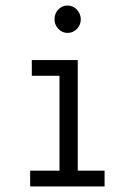

<svg xmlns="http://www.w3.org/2000/svg" viewBox="-20 -674 490 694"><path d="M89 0V-57H195V-400H95V-457H261V-57H358V0ZM224 -555Q205 -555 191 -569.5Q177 -584 177 -604Q177 -625 190.5 -639.5Q204 -654 224 -654Q244 -654 258 -639Q272 -624 272 -604Q272 -584 258 -569.5Q244 -555 224 -555Z"/></svg>

Font: Inconsolata SemiCondensed
Style: Regular
Weight: 400
Width: 4
Monospace: yes
Designer: Raph Levien, Cyreal, Brenton Simpson
Foundry: Raph Levien, Cyreal, Google
Version: Version 3.000; ttfautohint (v1.8.2.53-6de2)